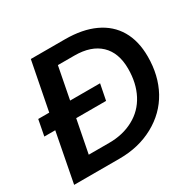

<svg xmlns="http://www.w3.org/2000/svg" viewBox="-151 -850 1024 1011"><g transform="rotate(-30 361.0 -344.0)"><path d="M363.3 -688Q469.2 -688 543.7 -653.3Q618.2 -618.7 657 -552.5Q695.8 -486.3 695.8 -391.6Q695.8 -276.9 647.5 -188.5Q599.1 -100.6 507.1 -50.3Q415 0 299.3 0H22L79.6 -298.8H13.2L31.7 -395H98.6L155.8 -688ZM168 -99.1H292.5Q376.5 -99.1 440.9 -134.3Q505.4 -168.9 539.8 -234.6Q574.2 -300.3 574.2 -387.7Q574.2 -484.9 519.5 -536.9Q464.8 -588.9 363.3 -588.9H263.2L225.6 -395H407.7L388.7 -298.8H207Z"/></g></svg>

Font: Arimo SemiBold
Style: Italic
Weight: 600
Italic angle: -12°
Version: Version 1.33